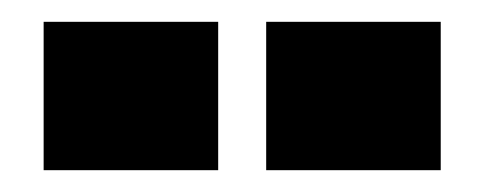

<svg xmlns="http://www.w3.org/2000/svg" viewBox="-20 -775 444 176"><path d="M20 -755H180V-619H20ZM224 -755H384V-619H224Z"/></svg>

Font: Protest Guerrilla
Style: Regular
Weight: 400
Designer: Octavio Pardo
Foundry: Ashler Design
Version: Version 2.005; ttfautohint (v1.8.4.7-5d5b)